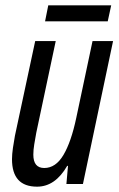

<svg xmlns="http://www.w3.org/2000/svg" viewBox="-20 -690 446 720"><path d="M384 -610 397 -670H161L149 -610ZM232 -68H235L229 0H291L404 -536H327L266 -248Q247 -158 218 -109Q189 -60 146 -60Q105 -60 105 -110Q105 -128 108.5 -149Q112 -170 116 -192L189 -536H112L36 -181Q32 -160 28.5 -135.5Q25 -111 25 -93Q25 10 119 10Q187 10 232 -68Z"/></svg>

Font: Noto Sans Display Condensed
Style: Italic
Weight: 400
Width: 3
Designer: Monotype Design team
Foundry: Monotype Imaging Inc.
Version: 1.000